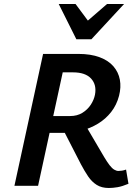

<svg xmlns="http://www.w3.org/2000/svg" viewBox="-20 -927 699 958"><path d="M52 0 195 -658H371Q433 -658 477 -641.5Q521 -625 546 -596Q571 -567 578 -529.5Q585 -492 574 -449Q562 -403 534.5 -368Q507 -333 469 -310Q431 -287 387.5 -275.5Q344 -264 299 -264H154L172 -348H330Q365 -348 391 -364Q417 -380 433 -404.5Q449 -429 454 -455Q463 -504 434.5 -535Q406 -566 344 -566H293L170 0ZM523 11Q487 11 462.5 -4.5Q438 -20 420 -46.5Q402 -73 384 -107L289 -292L392 -327L500 -143Q515 -118 527 -102.5Q539 -87 550 -80.5Q561 -74 571 -74Q578 -74 588.5 -75.5Q599 -77 609 -81L621 -10Q590 3 566.5 7Q543 11 523 11ZM361 -731 395 -804 514 -907H599L436 -731ZM361 -731 273 -907H357L432 -806L436 -731Z"/></svg>

Font: Ysabeau Infant
Style: Bold Italic
Weight: 700
Italic angle: -12°
Designer: Christian Thalmann (Catharsis Fonts)
Version: Version 2.001;gftools[0.9.30]; featfreeze: ss01,ss02,lnum